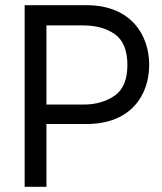

<svg xmlns="http://www.w3.org/2000/svg" viewBox="-20 -720 625 740"><path d="M75 -700V0H159V-242H313C487 -242 555 -356 555 -470C555 -584 486 -700 313 -700ZM159 -317V-622H302C350 -622 390 -611 423 -588C455 -565 471 -525 471 -470C471 -414 455 -375 423 -352C390 -329 350 -317 302 -317Z"/></svg>

Font: Be Vietnam
Style: Regular
Weight: 400
Designer: Gabriel Lam
Foundry: TypeRant
Version: Version 4.000